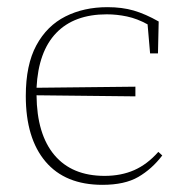

<svg xmlns="http://www.w3.org/2000/svg" viewBox="-20 -503 518 536"><path d="M266 13Q162 13 107 -52Q52 -117 52 -235Q52 -322 81.5 -376.5Q111 -431 162.5 -457Q214 -483 280 -483Q321 -483 353.5 -473.5Q386 -464 423 -443L421 -354H399L392 -435Q363 -451 334.5 -457Q306 -463 278 -463Q187 -463 137 -411Q87 -359 82 -258L358 -261V-234L82 -237Q83 -128 132 -70Q181 -12 272 -12Q318 -12 354.5 -28Q391 -44 422 -79L433 -69Q404 -31 366 -9Q328 13 266 13Z"/></svg>

Font: Source Serif 4 ExtraLight
Style: Regular
Weight: 200
Designer: Frank Grießhammer
Foundry: Adobe
Version: Version 4.005;hotconv 1.1.0;makeotfexe 2.6.0